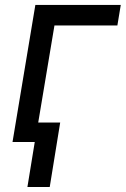

<svg xmlns="http://www.w3.org/2000/svg" viewBox="-20 -565 501 764"><path d="M460.6 -545.5H120.7L29.8 0H118.3L89.1 179H177.9L219.5 -77.4H132.1L196.7 -463.8H447.1Z"/></svg>

Font: Margiela Sans Text
Style: Italic
Weight: 400
Italic angle: -9.39999°
Designer: Stefan Endress, Andreas Faust
Version: Version 1.100;FEAKit 1.0